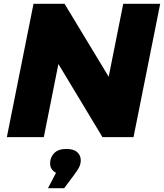

<svg xmlns="http://www.w3.org/2000/svg" viewBox="-20 -720 861 1008"><path d="M16 0 156 -700H319L602 -232L534 -234L627 -700H821L681 0H518L236 -468L303 -466L210 0ZM232 268 303 132 315 195Q280 195 261.5 179Q243 163 243 139Q243 106 264.5 84Q286 62 328 62Q367 62 385.5 79Q404 96 404 121Q404 139 396.5 155.5Q389 172 367 201L317 268Z"/></svg>

Font: Montserrat Thin ExtraBold
Style: Italic
Weight: 800
Italic angle: -11.3°
Version: Version 9.000